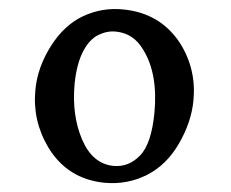

<svg xmlns="http://www.w3.org/2000/svg" viewBox="-20 -765 513 426"><path d="M252.8 -744.1Q335.4 -736.4 379.5 -669.2Q415.9 -611.3 409.2 -542.1Q404.6 -493.8 376.9 -446.2Q349.2 -398.5 305.6 -376.7Q262.1 -354.9 211.8 -359.5Q129.7 -367.7 87.2 -437.9Q51.8 -497.4 58.5 -565.6Q63.1 -615.4 92.8 -662.6Q122.6 -709.7 164.6 -729.2Q206.7 -748.7 252.8 -744.1ZM236.9 -694.9Q217.9 -696.9 198.2 -687.4Q178.5 -677.9 164.4 -651Q150.3 -624.1 145.6 -580Q139 -509.7 162.1 -455.6Q185.1 -401.5 231.8 -396.9Q265.1 -393.8 290.5 -419.7Q315.9 -445.6 322.6 -514.4Q330.8 -601 297.9 -654.4Q276.4 -691.3 236.9 -694.9Z"/></svg>

Font: MM Jasmine
Style: Regular
Weight: 400
Designer: Khon Soe Zaw Thu
Version: Version 1.00 July 11, 2016, initial release